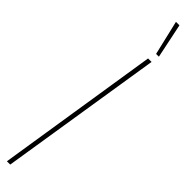

<svg xmlns="http://www.w3.org/2000/svg" viewBox="-322 -832 779 779"><g transform="rotate(45 67.0 -442.5)"><path d="M-1 0 109 -700H129L18 0ZM119 -736 84 -885H104L135 -736Z"/></g></svg>

Font: Georama
Style: Italic
Weight: 400
Width: 2
Italic angle: -9°
Designer: Jean-Baptiste Levee
Foundry: Production Type
Version: Version 1.000